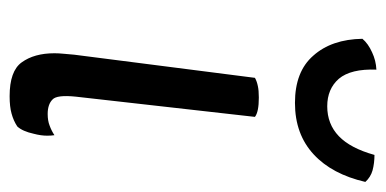

<svg xmlns="http://www.w3.org/2000/svg" viewBox="-217 -547 783 389"><g transform="rotate(90 174.5 -352.5)"><path d="M121.1 -723.6Q102.5 -722.7 85.9 -714.8Q68.4 -707 58.6 -695.3Q59.6 -632.8 92.8 -595.7Q125 -558.6 188.5 -558.6Q252 -558.6 293 -596.7Q333 -633.8 348.6 -701.2Q338.9 -711.9 325.2 -715.8Q310.5 -719.7 293.9 -719.7Q280.3 -670.9 255.9 -647.5Q231.4 -624 195.3 -624Q160.2 -624 139.6 -647.5Q119.1 -671.9 121.1 -723.6ZM216.8 -477.5Q211.9 -481.4 202.1 -483.4Q192.4 -485.4 177.7 -485.4Q163.1 -485.4 154.3 -483.4Q144.5 -481.4 137.7 -477.5Q122.1 -355.5 90.8 -111.3Q89.8 -100.6 88.9 -89.8Q87.9 -80.1 87.9 -71.3Q87.9 -30.3 106.4 -4.9Q124 19.5 174.8 19.5Q196.3 19.5 210 15.6Q224.6 11.7 236.3 3.9Q246.1 -6.8 251 -29.3Q254.9 -43.9 254.9 -56.6Q254.9 -64.5 253.9 -71.3Q245.1 -65.4 234.4 -61.5Q224.6 -57.6 210.9 -57.6Q191.4 -57.6 181.6 -67.4Q171.9 -76.2 175.8 -114.3Q189.5 -235.4 216.8 -477.5Z"/></g></svg>

Font: cl
Style: Italic
Weight: 400
Designer: Mitja Miklavcic
Version: Version 7.504; 2011; Build 1022